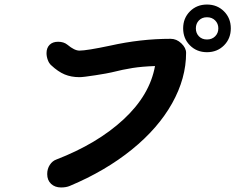

<svg xmlns="http://www.w3.org/2000/svg" viewBox="-20 -858 1040 846"><path d="M188 -91Q188 -114 199.5 -131.5Q211 -149 228 -155Q409 -225 524.5 -332Q640 -439 663 -567Q606 -565 564.5 -558.5Q523 -552 471 -539Q455 -535 401 -526.5Q347 -518 330 -518Q294 -518 265 -530Q236 -542 205 -571Q196 -579 190.5 -594Q185 -609 185 -624Q185 -647 198.5 -660.5Q212 -674 236 -674Q261 -674 277 -661Q308 -635 330 -635Q362 -635 466 -657Q600 -687 732 -687Q758 -687 779 -667Q800 -647 800 -625Q800 -513 738.5 -403Q677 -293 561 -199Q445 -105 288 -39Q272 -32 249 -32Q222 -32 205 -48Q188 -64 188 -91ZM787 -733Q787 -778 817 -808Q847 -838 892 -838Q937 -838 967 -808Q997 -778 997 -733Q997 -688 967 -658Q937 -628 892 -628Q847 -628 817 -658Q787 -688 787 -733ZM942 -733Q942 -754 928 -768Q914 -782 892 -782Q870 -782 856.5 -768Q843 -754 843 -733Q843 -712 856.5 -698Q870 -684 892 -684Q914 -684 928 -698Q942 -712 942 -733Z"/></svg>

Font: Tsukimi Rounded
Style: Bold
Weight: 700
Designer: Takashi Funayama
Foundry: Takashi Funayama
Version: Version 1.032; ttfautohint (v1.8.3)